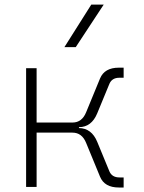

<svg xmlns="http://www.w3.org/2000/svg" viewBox="-20 -815 626 837"><path d="M93.8 0V-517.6H139.6V-280.8H295.9Q337.4 -280.8 355.5 -325.7L416 -472.7Q435.5 -520 498 -520H519V-476.1H500.5Q468.3 -476.1 457 -449.7L403.8 -320.8Q378.9 -260.7 324.2 -260.7V-256.8Q379.4 -255.9 403.8 -196.8L457 -67.9Q468.3 -41.5 500.5 -41.5H519V2.4H498Q435.5 2.4 416 -44.9L355.5 -191.9Q337.4 -236.8 295.9 -236.8H139.6V0ZM260.7 -609.4 377.9 -794.9H432.1L310.1 -609.4Z"/></svg>

Font: Caskaydia Cove ExtraLight
Style: Regular
Weight: 200
Monospace: yes
Designer: Aaron Bell
Foundry: Saja Typeworks
Version: Version 4.300; ttfautohint (v1.8.3)